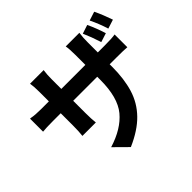

<svg xmlns="http://www.w3.org/2000/svg" viewBox="-192 -1063 1384 1384"><g transform="rotate(-45 500.0 -371.5)"><path d="M975 -674 906 -652Q884 -723 852 -788L920 -810Q935 -779 950 -741.5Q965 -704 975 -674ZM870 -641 801 -619Q800 -622 799 -626Q778 -693 750 -756L817 -778Q832 -747 846.5 -709Q861 -671 870 -641ZM731 -584H799Q877 -584 908 -590V-460Q877 -463 800 -463H731V-437Q731 -315 702.5 -221Q674 -127 605 -56Q536 15 417 67L316 -33Q459 -77 531.5 -164.5Q604 -252 604 -432V-463H359V-340Q359 -276 364 -237H227Q232 -276 232 -340V-463H155Q82 -463 48 -459V-592Q52 -592 58 -591Q93 -584 155 -584H232V-681Q232 -735 226 -770H365Q365 -767 364 -763Q359 -732 359 -680V-584H604V-687Q604 -746 598 -778H737Q737 -774 736 -769Q731 -738 731 -687Z"/></g></svg>

Font: Source Han Sans CN Bold
Style: Bold
Weight: 700
Designer: Ryoko NISHIZUKA 西塚涼子 (kana & ideographs); Paul D. Hunt (Latin, Greek & Cyrillic); Wenlong ZHANG 张文龙 (bopomofo); Sandoll 
Foundry: Adobe Systems Incorporated
Version: Version 1.00;May 30, 2023;FontCreator 11.5.0.2422 32-bit